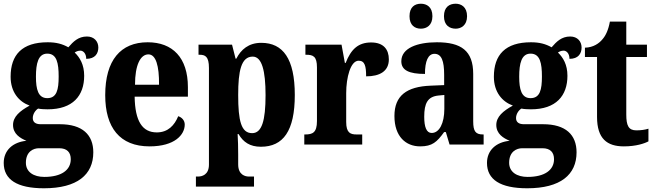

<svg xmlns="http://www.w3.org/2000/svg" viewBox="-27 -776 3519 1031"><path d="M209 235C388 235 474 162 474 42C474 -52 416 -109 294 -109H191C167 -109 149 -118 149 -142C149 -165 165 -186 178 -193C189 -190 216 -189 229 -189C364 -189 425 -262 425 -369C425 -429 402 -467 374 -494C382 -499 391 -504 405 -504C418 -504 436 -491 436 -460C484 -460 501 -489 501 -521C501 -553 479 -580 440 -580C393 -580 366 -552 340 -522C308 -540 275 -549 229 -549C92 -549 30 -482 30 -364C30 -282 74 -230 132 -209C79 -180 43 -149 43 -105C43 -57 81 -34 115 -20C42 -13 -7 31 -7 99C-7 188 64 235 209 235ZM227 -249C178 -249 166 -296 166 -364C166 -435 178 -488 227 -488C278 -488 288 -437 288 -365C288 -295 278 -249 227 -249ZM211 174C154 174 112 148 112 98C112 37 153 20 182 20H291C333 20 353 42 353 79C353 137 303 174 211 174Z M776 10C912 10 965 -53 965 -107C965 -130 949 -146 930 -152C910 -103 875 -65 815 -65C738 -65 698 -124 696 -257H982V-308C982 -466 900 -549 766 -549C621 -549 538 -453 538 -265C538 -91 616 10 776 10ZM827 -321H698C698 -427 727 -484 770 -484C810 -484 828 -423 827 -321Z M1025 226H1337V172H1309C1291 172 1252 164 1252 107V55C1252 14 1251 -23 1249 -56H1254C1279 -13 1315 12 1374 12C1494 12 1556 -73 1556 -266C1556 -460 1493 -546 1376 -546C1308 -546 1267 -510 1242 -461H1238L1219 -536H1039V-482H1044C1075 -482 1095 -473 1095 -411V108C1095 164 1056 172 1037 172H1025ZM1327 -61C1268 -61 1252 -127 1252 -266C1252 -395 1268 -472 1330 -472C1379 -472 1399 -397 1399 -265C1399 -128 1379 -61 1327 -61Z M1607 0H1918V-54H1888C1855 -54 1832 -62 1832 -121V-276C1832 -359 1855 -450 1899 -450C1932 -450 1939 -421 1939 -366C2013 -366 2061 -394 2061 -457C2061 -510 2033 -548 1966 -548C1897 -548 1858 -512 1829 -438H1825L1807 -536H1613V-482H1617C1655 -482 1675 -473 1675 -414V-126C1675 -63 1651 -54 1611 -54H1607Z M2420 -622C2449 -622 2481 -640 2481 -689C2481 -739 2449 -756 2420 -756C2387 -756 2357 -739 2357 -689C2357 -640 2387 -622 2420 -622ZM2233 -622C2264 -622 2295 -640 2295 -689C2295 -739 2264 -756 2233 -756C2201 -756 2172 -739 2172 -689C2172 -640 2201 -622 2233 -622ZM2229 10C2294 10 2319 -13 2358 -67H2367L2387 0H2570V-54H2567C2527 -54 2514 -70 2514 -125V-379C2514 -504 2449 -549 2319 -549C2214 -549 2128 -518 2128 -447C2128 -399 2169 -379 2255 -379C2255 -448 2272 -487 2306 -487C2344 -487 2358 -449 2358 -374V-319L2286 -316C2156 -311 2091 -262 2091 -153C2091 -42 2153 10 2229 10ZM2291 -62C2263 -62 2251 -94 2251 -149C2251 -221 2269 -257 2327 -263L2359 -266V-191C2359 -114 2332 -62 2291 -62Z M2804 235C2983 235 3069 162 3069 42C3069 -52 3011 -109 2889 -109H2786C2762 -109 2744 -118 2744 -142C2744 -165 2760 -186 2773 -193C2784 -190 2811 -189 2824 -189C2959 -189 3020 -262 3020 -369C3020 -429 2997 -467 2969 -494C2977 -499 2986 -504 3000 -504C3013 -504 3031 -491 3031 -460C3079 -460 3096 -489 3096 -521C3096 -553 3074 -580 3035 -580C2988 -580 2961 -552 2935 -522C2903 -540 2870 -549 2824 -549C2687 -549 2625 -482 2625 -364C2625 -282 2669 -230 2727 -209C2674 -180 2638 -149 2638 -105C2638 -57 2676 -34 2710 -20C2637 -13 2588 31 2588 99C2588 188 2659 235 2804 235ZM2822 -249C2773 -249 2761 -296 2761 -364C2761 -435 2773 -488 2822 -488C2873 -488 2883 -437 2883 -365C2883 -295 2873 -249 2822 -249ZM2806 174C2749 174 2707 148 2707 98C2707 37 2748 20 2777 20H2886C2928 20 2948 42 2948 79C2948 137 2898 174 2806 174Z M3323 10C3389 10 3435 -6 3455 -17V-85C3437 -79 3413 -76 3390 -76C3348 -76 3336 -102 3336 -161V-470H3447V-536H3336V-660H3248C3240 -615 3225 -584 3208 -565C3191 -544 3160 -521 3114 -520V-470H3179V-148C3179 -31 3233 10 3323 10Z"/></svg>

Font: Noto Serif Devanagari Condensed ExtraBold
Style: Regular
Weight: 800
Width: 3
Designer: Universal Thirst, Indian Type Foundry and the Monotype Design Team
Foundry: Monotype Imaging Inc.
Version: Version 2.004